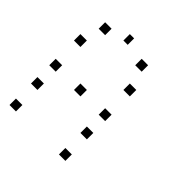

<svg xmlns="http://www.w3.org/2000/svg" viewBox="-193 -955 1053 1053"><g transform="rotate(45 333.5 -429.0)"><path d="M466.7 -108.3V-58.3H416.7V-108.3ZM83.3 -108.3V-58.3H33.3V-108.3ZM466.7 -275V-225H416.7V-275ZM83.3 -275V-225H33.3V-275ZM466.7 -416.7V-366.7H416.7V-416.7ZM275 -416.7V-366.7H225V-416.7ZM83.3 -416.7V-366.7H33.3V-416.7ZM466.7 -608.3V-558.3H416.7V-608.3ZM83.3 -608.3V-558.3H33.3V-608.3ZM416.7 -750V-700H366.7V-750ZM258.3 -800V-750H225V-800ZM133.3 -750V-700H83.3V-750Z"/></g></svg>

Font: 0xA000-Boxes
Style: Boxes
Weight: 400
Version: Version 0.1